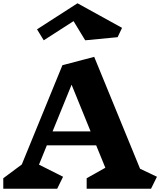

<svg xmlns="http://www.w3.org/2000/svg" viewBox="-21 -1152 978 1172"><path d="M901 0H508V-64L622 -128L566 -265H265L217 -147L364 -73L328 0H-1V-64L112 -148L360 -754L554 -805L834 -122L937 -73ZM416 -635 300 -350H532ZM697 -925 499 -906 428 -1023 246 -906 205 -973 452 -1132 724 -982Z"/></svg>

Font: Inknut Antiqua ExtraBold
Style: Regular
Weight: 800
Designer: Claus Eggers Sørensen
Foundry: Claus Eggers Sørensen
Version: Version 1.003; ttfautohint (v1.8.2) -l 8 -r 50 -G 200 -x 14 